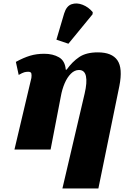

<svg xmlns="http://www.w3.org/2000/svg" viewBox="-20 -848 714 1089"><path d="M334 221 460 -317Q475 -381 467.5 -416Q460 -451 428 -451Q403 -451 382 -430Q361 -409 346.5 -375Q332 -341 325 -301L267 0H62L158 -406Q160 -420 158 -430.5Q156 -441 140 -441Q128 -441 117.5 -438Q107 -435 86 -423L70 -497Q114 -521 150.5 -532Q187 -543 231 -543Q280 -543 314.5 -523Q349 -503 353 -453H358Q390 -498 429.5 -524.5Q469 -551 535 -551Q615 -551 646 -506Q677 -461 657 -360L538 221ZM368 -600 300 -623 344 -772Q357 -814 386 -824Q415 -834 448.5 -821Q482 -808 506 -779L505 -767Z"/></svg>

Font: Noto Serif Black
Style: Italic
Weight: 900
Italic angle: -12°
Designer: Monotype Design Team
Foundry: Monotype Imaging Inc.
Version: Version 2.013